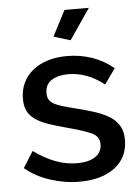

<svg xmlns="http://www.w3.org/2000/svg" viewBox="-53 -772 602 824"><g transform="rotate(-5 248.0 -360.0)"><path d="M271 -598 199 -620 256 -730H361ZM256 10Q193 10 130.5 -10.5Q68 -31 23 -69L67 -139Q114 -105 160 -87.5Q206 -70 254 -70Q303 -70 331.5 -89Q360 -108 360 -143Q360 -176 328 -191Q296 -206 228 -224Q179 -237 144 -249Q109 -261 87 -277Q65 -293 55 -314Q45 -335 45 -365Q45 -405 60.5 -436Q76 -467 103.5 -488.5Q131 -510 168 -521Q205 -532 248 -532Q307 -532 358 -514Q409 -496 449 -462L402 -396Q329 -454 247 -454Q205 -454 176.5 -436.5Q148 -419 148 -381Q148 -365 154 -354Q160 -343 173.5 -335Q187 -327 208.5 -320.5Q230 -314 262 -306Q315 -293 353.5 -280Q392 -267 417 -249.5Q442 -232 454 -208.5Q466 -185 466 -152Q466 -77 409.5 -33.5Q353 10 256 10Z"/></g></svg>

Font: Oxford Sans SemiBold
Style: Regular
Weight: 600
Designer: Matt McInerney, Pablo Impallari, Rodrigo Fuenzalida
Foundry: Matt McInerney, Pablo Impallari, Rodrigo Fuenzalida
Version: Version 3.000g; ttfautohint (v1.5) -l 8 -r 28 -G 28 -x 14 -D